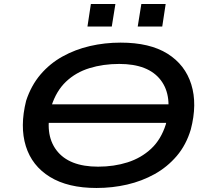

<svg xmlns="http://www.w3.org/2000/svg" viewBox="-20 -926 1047 955"><path d="M179 -315 193 -407H881L866 -315ZM460 9Q318 9 228.5 -46Q139 -101 108.5 -199Q78 -297 110 -425Q135 -501 181.5 -555.5Q228 -610 291 -645Q354 -680 427.5 -697Q501 -714 580 -714Q725 -714 813 -659Q901 -604 931.5 -506Q962 -408 929 -282Q906 -205 859 -150Q812 -95 749 -60Q686 -25 612.5 -8Q539 9 460 9ZM468 -97Q547 -97 614.5 -118.5Q682 -140 731.5 -186Q781 -232 805 -308Q841 -447 779.5 -527.5Q718 -608 573 -608Q493 -608 425 -587Q357 -566 308.5 -520Q260 -474 236 -399Q199 -260 261 -178.5Q323 -97 468 -97ZM665 -794 683 -906H804L787 -794ZM415 -794 432 -906H554L536 -794Z"/></svg>

Font: Nunito Sans 7pt Expanded SemiBold
Style: Italic
Weight: 600
Width: 7
Italic angle: -9°
Designer: Vernon Adams
Foundry: Vernon Adams
Version: Version 3.101;gftools[0.9.27]